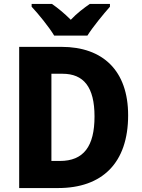

<svg xmlns="http://www.w3.org/2000/svg" viewBox="-20 -1044 718 971"><path d="M254 -864H422C449 -907 504 -974 536 -1010V-1024H434C404 -1003 370 -978 338 -944C305 -977 273 -1003 243 -1024H140V-1010C174 -974 229 -906 254 -864ZM628 -461C628 -686 501 -807 291 -807H77V-93H274C497 -93 628 -220 628 -461ZM458 -455C458 -304 403 -230 283 -230H240V-671H296C403 -671 458 -604 458 -455Z"/></svg>

Font: Noto Sans Kannada UI SemiCondensed ExtraBold
Style: Regular
Weight: 800
Width: 4
Designer: Jelle Bosma - Monotype Design Team
Foundry: Monotype Imaging Inc.
Version: Version 2.005